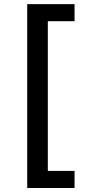

<svg xmlns="http://www.w3.org/2000/svg" viewBox="-20 -775 418 946"><path d="M114 151.3V-754.6H347.3V-670.5H215.6V67.1H347.3V151.3Z"/></svg>

Font: TID UI Medium
Style: Regular
Weight: 500
Designer: The TID Project Authors
Foundry: Bakken & Bæck
Version: Version 1.001;hotconv 1.0.109;makeotfexe 2.5.65596